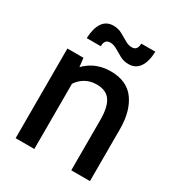

<svg xmlns="http://www.w3.org/2000/svg" viewBox="-167 -807 849 916"><g transform="rotate(30 257.0 -349.0)"><path d="M55 0V-494H143.5L153.5 -409L127 -420Q157.5 -461.5 198.2 -482.5Q239 -503.5 289 -503.5Q379 -503.5 421.8 -444Q464.5 -384.5 464.5 -286.5V0H361.5V-278Q361.5 -348 338.5 -381.8Q315.5 -415.5 263.5 -415.5Q221.5 -415.5 190.2 -393Q159 -370.5 142.5 -329.5L158 -390V0ZM344 -575Q318 -575 296.8 -586.5Q275.5 -598 256.5 -609.5Q237.5 -621 218 -621Q187.5 -621 187.5 -583H110Q112.5 -639 133 -668.8Q153.5 -698.5 192 -698.5Q218 -698.5 239.2 -687Q260.5 -675.5 279.5 -664Q298.5 -652.5 318 -652.5Q348.5 -652.5 348.5 -690.5H426Q424 -634.5 403.2 -604.8Q382.5 -575 344 -575Z"/></g></svg>

Font: Cabin SemiCondensedMedium
Style: Regular
Weight: 500
Width: 4
Designer: Pablo Impallari
Foundry: Pablo Impallari. http://www.impallari.com Igino Marini. http://www.ikern.com
Version: Version 3.001